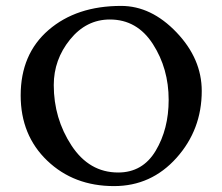

<svg xmlns="http://www.w3.org/2000/svg" viewBox="-20 -618 753 650"><path d="M162 -330Q162 -217 222 -125.5Q282 -34 380 -34Q463 -34 507 -107.5Q551 -181 551 -280Q551 -386 497.5 -469Q444 -552 352 -552Q272 -552 217 -484Q162 -416 162 -330ZM390 -598Q492 -598 577.5 -508.5Q663 -419 663 -310Q663 -179 577.5 -83.5Q492 12 366 12Q230 12 140 -74Q50 -160 50 -295Q50 -435 144.5 -516.5Q239 -598 390 -598Z"/></svg>

Font: EB Garamond 08
Style: Regular
Weight: 400
Version: Version 0.016 ; ttfautohint (v1.5)